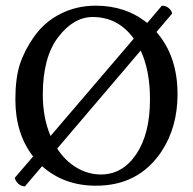

<svg xmlns="http://www.w3.org/2000/svg" viewBox="-20 -645 680 677"><path d="M67.9 12.2Q54.7 12.2 44.4 2.7Q34.2 -6.8 32.2 -18.1L96.7 -93.3Q34.2 -173.8 34.2 -293.9Q34.2 -369.1 50 -418Q65.9 -466.8 99.1 -514.2Q136.2 -567.4 193.1 -596.2Q250 -625 317.9 -625Q423.3 -625 499 -564L550.8 -625Q564.9 -625 575 -616.5Q585 -607.9 586.9 -597.2L531.7 -532.2Q606 -446.8 606 -313Q606 -195.8 548.8 -109.9Q467.8 10.3 317.9 9.8Q205.6 9.8 128.4 -59.1ZM307.1 -585Q239.3 -585 185.1 -513.9Q130.9 -442.9 130.9 -311Q130.9 -230 158.2 -165.5L451.7 -508.8Q396.5 -585 307.1 -585ZM476.1 -466.8 181.6 -121.1Q210.4 -77.1 250.7 -53.5Q291 -29.8 335.9 -29.8Q412.1 -29.8 460.4 -101.3Q508.8 -172.9 508.8 -293.9Q509.3 -395 476.1 -466.8Z"/></svg>

Font: Linux Libertine Mono
Style: Mono
Weight: 400
Designer: Philipp H. Poll
Foundry: Philipp H. Poll
Version: Version 5.1.7 ; ttfautohint (v0.9)